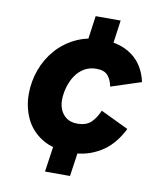

<svg xmlns="http://www.w3.org/2000/svg" viewBox="-81 -667 722 847"><g transform="rotate(10 280.0 -244.0)"><path d="M178 113 203 -60H315L290 113ZM255 -429 279 -601H391L367 -429ZM279 11Q198 11 147 -20Q96 -51 72 -102Q48 -153 48 -211Q48 -268 67 -320.5Q86 -373 122.5 -414.5Q159 -456 210.5 -480Q262 -504 326 -504Q407 -504 460.5 -465Q514 -426 531 -350L396 -306Q390 -337 374 -355Q358 -373 323 -373Q292 -373 268 -358.5Q244 -344 228.5 -320Q213 -296 205 -267Q197 -238 197 -210Q197 -186 206.5 -165.5Q216 -145 234.5 -132.5Q253 -120 281 -120Q322 -120 343.5 -141.5Q365 -163 378 -195L503 -135Q465 -59 406 -24Q347 11 279 11Z"/></g></svg>

Font: Hanken Grotesk Black
Style: Italic
Weight: 900
Italic angle: -8°
Designer: Alfredo Marco Pradil
Foundry: Hanken Design Co.
Version: Version 3.013